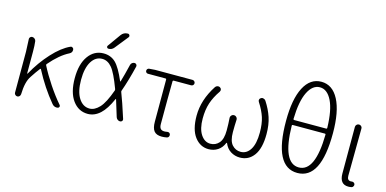

<svg xmlns="http://www.w3.org/2000/svg" viewBox="-76 -1233 3352 1669"><g transform="rotate(15 1600.0 -398.0)"><path d="M502 -23.4Q505.9 -18.6 505.9 -12.7Q505.9 -9.8 504.9 -6.8Q501 2.9 491.2 3.9Q487.3 4.9 482.4 4.9Q456.1 4.9 439.5 -16.6Q341.8 -133.8 264.6 -281.2Q262.7 -284.2 260.3 -284.2Q257.8 -284.2 256.8 -282.2Q228.5 -246.1 194.3 -193.4Q157.2 -139.6 154.3 -27.3Q153.3 -15.6 145.5 -7.8Q137.7 0 127 0Q116.2 0 107.9 -7.8Q99.6 -15.6 99.6 -27.3V-394.5L94.7 -508.8Q94.7 -517.6 100.6 -524.4Q107.4 -533.2 119.1 -533.2Q131.8 -533.2 141.6 -524.9Q151.4 -516.6 153.3 -504.9Q158.2 -466.8 158.2 -412.1V-215.8Q158.2 -213.9 160.2 -213.9Q162.1 -213.9 163.1 -215.8Q224.6 -327.1 305.2 -415Q385.7 -502.9 461.9 -537.1Q465.8 -539.1 469.7 -539.1Q475.6 -539.1 480.5 -535.2Q490.2 -530.3 491.2 -518.6Q491.2 -516.6 491.2 -513.7Q491.2 -491.2 468.8 -479.5Q386.7 -438.5 300.8 -337.9Q295.9 -332 299.8 -325.2Q336.9 -252 391.6 -169.9Q446.3 -87.9 502 -23.4Z M932.6 -269.5Q934.6 -276.4 931.6 -283.2Q881.8 -417 844.7 -460.9Q806.6 -506.8 756.8 -506.8Q697.3 -506.8 661.1 -448.2Q625 -389.6 625 -283.2Q625 -177.7 662.6 -119.1Q700.2 -60.5 759.8 -60.5Q805.7 -60.5 848.6 -106.4Q890.6 -151.4 932.6 -269.5ZM855.5 -746.1Q877 -776.4 915 -776.4Q925.8 -776.4 930.7 -766.1Q935.5 -755.9 928.7 -747.1L834 -628.9Q815.4 -605.5 785.2 -605.5Q775.4 -605.5 771 -613.8Q766.6 -622.1 772.5 -629.9ZM1002.9 -518.6Q1005.9 -530.3 1015.6 -537.6Q1025.4 -544.9 1037.1 -544.9Q1047.9 -544.9 1054.2 -536.6Q1060.5 -528.3 1058.6 -518.6Q1025.4 -381.8 990.2 -284.2Q987.3 -277.3 990.2 -270.5Q1019.5 -196.3 1066.4 -48.8Q1067.4 -44.9 1067.4 -42Q1067.4 -36.1 1063.5 -30.3Q1056.6 -21.5 1045.9 -21.5Q1033.2 -21.5 1022.9 -29.3Q1012.7 -37.1 1008.8 -48.8Q978.5 -148.4 962.9 -198.2Q962.9 -200.2 960.9 -200.2Q959 -200.2 958 -198.2Q916 -102.5 868.2 -58.6Q817.4 -11.7 756.8 -11.7Q672.9 -11.7 620.6 -83.5Q568.4 -155.3 568.4 -283.2Q568.4 -411.1 620.6 -483.4Q672.9 -555.7 756.8 -555.7Q821.3 -555.7 865.2 -513.7Q908.2 -471.7 956.1 -359.4Q957 -357.4 959 -357.4Q960.9 -357.4 960.9 -359.4Q979.5 -420.9 1002.9 -518.6Z M1429.7 12.7Q1380.9 12.7 1359.9 -13.7Q1338.9 -40 1338.9 -97.7V-476.6Q1338.9 -484.4 1332 -484.4H1172.9Q1164.1 -484.4 1157.7 -490.7Q1151.4 -497.1 1151.4 -506.3Q1151.4 -515.6 1157.7 -522.5Q1164.1 -529.3 1172.9 -529.3L1224.6 -533.2H1561.5Q1571.3 -533.2 1578.6 -525.9Q1585.9 -518.6 1585.9 -508.3Q1585.9 -498 1578.6 -491.2Q1571.3 -484.4 1561.5 -484.4H1404.3Q1397.5 -484.4 1396.5 -476.6Q1394.5 -345.7 1394.5 -91.8Q1394.5 -63.5 1405.3 -50.3Q1416 -37.1 1440.4 -37.1Q1452.1 -37.1 1465.8 -40Q1475.6 -42 1483.9 -37.1Q1492.2 -32.2 1494.1 -22.5Q1496.1 -12.7 1491.2 -3.4Q1486.3 5.9 1475.6 7.8Q1452.1 12.7 1429.7 12.7Z M1850.6 12.7Q1774.4 12.7 1725.1 -52.7Q1675.8 -118.2 1675.8 -242.2Q1675.8 -384.8 1765.6 -522.5Q1772.5 -533.2 1785.2 -536.1Q1789.1 -537.1 1793 -537.1Q1800.8 -537.1 1807.6 -533.2Q1818.4 -527.3 1820.8 -516.1Q1823.2 -504.9 1816.4 -495.1Q1773.4 -432.6 1753.4 -372.1Q1733.4 -311.5 1733.4 -232.4Q1733.4 -139.6 1767.6 -88.4Q1801.8 -37.1 1853.5 -37.1Q1900.4 -37.1 1931.2 -72.3Q1961.9 -107.4 1961.9 -185.5Q1961.9 -247.1 1958 -295.9Q1957 -309.6 1966.3 -319.8Q1975.6 -330.1 1989.3 -330.1Q2002.9 -330.1 2012.2 -319.8Q2021.5 -309.6 2020.5 -295.9Q2017.6 -246.1 2017.6 -185.5Q2017.6 -106.4 2048.8 -71.8Q2080.1 -37.1 2126 -37.1Q2179.7 -37.1 2212.4 -88.9Q2245.1 -140.6 2245.1 -242.2Q2245.1 -321.3 2227.1 -377.4Q2209 -433.6 2168 -497.1Q2161.1 -506.8 2164.1 -518.1Q2167 -529.3 2177.7 -534.2Q2184.6 -538.1 2192.4 -538.1Q2196.3 -538.1 2200.2 -536.1Q2212.9 -533.2 2219.7 -522.5Q2261.7 -458 2283.2 -393.1Q2304.7 -328.1 2304.7 -244.1Q2304.7 -116.2 2257.8 -51.8Q2210.9 12.7 2131.8 12.7Q2086.9 12.7 2049.3 -10.7Q2011.7 -34.2 1993.2 -80.1Q1992.2 -82 1990.2 -82Q1988.3 -82 1987.3 -80.1Q1968.8 -34.2 1932.6 -10.7Q1896.5 12.7 1850.6 12.7Z M2800.8 -373Q2800.8 -379.9 2793.9 -379.9H2504.9Q2497.1 -379.9 2497.1 -373Q2502.9 -37.1 2649.4 -37.1Q2795.9 -37.1 2800.8 -373ZM2497.1 -432.6Q2497.1 -424.8 2504.9 -424.8H2793.9Q2800.8 -424.8 2800.8 -432.6Q2796.9 -592.8 2755.9 -675.3Q2714.8 -757.8 2648.9 -757.8Q2583 -757.8 2542 -675.3Q2501 -592.8 2497.1 -432.6ZM2860.4 -400.4Q2860.4 12.7 2649.4 12.7Q2438.5 12.7 2438.5 -400.4Q2438.5 -595.7 2493.7 -701.7Q2548.8 -807.6 2648.9 -807.6Q2749 -807.6 2804.7 -701.7Q2860.4 -595.7 2860.4 -400.4Z M3108.4 12.7Q3030.3 12.7 3030.3 -85V-503.9Q3030.3 -515.6 3039.1 -524.4Q3047.9 -533.2 3060.1 -533.2Q3072.3 -533.2 3081.1 -524.4Q3089.8 -515.6 3088.9 -503.9Q3085 -168 3085 -78.1Q3085 -37.1 3119.1 -37.1Q3123 -37.1 3127.9 -38.1Q3137.7 -39.1 3145.5 -34.2Q3153.3 -29.3 3155.3 -21.5Q3156.2 -17.6 3156.2 -14.6Q3156.2 -7.8 3152.3 -2Q3147.5 7.8 3137.7 9.8Q3124 12.7 3108.4 12.7Z"/></g></svg>

Font: Gen Jyuu Gothic Light
Style: Regular
Weight: 200
Designer: [Source Han Sans]
Ryoko NISHIZUKA  (kana & ideographs); Paul D. Hunt (Latin, Greek & Cyrillic); Wenlong ZHANG  (bopomofo
Version: Version 1.002.20150607